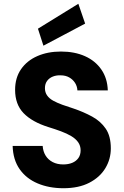

<svg xmlns="http://www.w3.org/2000/svg" viewBox="-20 -985 655 1017"><path d="M316 12Q240 12 179.5 -13.5Q119 -39 84 -89Q49 -139 47 -212H206Q208 -183 221.5 -161Q235 -139 259 -126.5Q283 -114 315 -114Q342 -114 362.5 -122.5Q383 -131 395 -147.5Q407 -164 407 -189Q407 -213 394 -231.5Q381 -250 357.5 -264Q334 -278 303 -289.5Q272 -301 236 -312Q150 -339 105 -385.5Q60 -432 60 -509Q60 -573 91.5 -618.5Q123 -664 178 -688Q233 -712 303 -712Q375 -712 430 -687.5Q485 -663 517 -616.5Q549 -570 551 -506H390Q389 -528 377.5 -546Q366 -564 346.5 -575Q327 -586 301 -586Q279 -587 260 -579.5Q241 -572 229.5 -556.5Q218 -541 218 -518Q218 -496 229.5 -479.5Q241 -463 262 -451.5Q283 -440 310.5 -430Q338 -420 370 -410Q423 -392 468 -367.5Q513 -343 540 -303.5Q567 -264 567 -199Q567 -142 538 -94Q509 -46 453 -17Q397 12 316 12ZM210 -743 181 -833 395 -965 431 -860Z"/></svg>

Font: DM Sans 12pt Black
Style: Regular
Weight: 900
Version: Version 4.004;gftools[0.9.30]